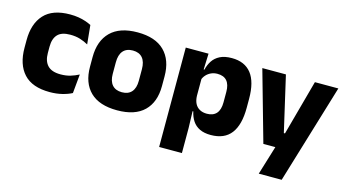

<svg xmlns="http://www.w3.org/2000/svg" viewBox="-77 -786 2219 1238"><g transform="rotate(15 1032.5 -167.0)"><path d="M263 13Q146 13 89.5 -48.5Q33 -110 33 -221.5V-272.5Q33 -382 89.5 -443.5Q146 -505 262.5 -505Q292.5 -505 318.5 -500.8Q344.5 -496.5 366.5 -489Q388.5 -481.5 405 -473L417.5 -346.5Q393 -360.5 363.5 -369.8Q334 -379 297 -379Q239 -379 213 -351Q187 -323 187 -270V-227.5Q187 -173.5 214.5 -144.5Q242 -115.5 300.5 -115.5Q337 -115.5 366.2 -124.2Q395.5 -133 422 -147L410 -20Q384 -6 346 3.5Q308 13 263 13Z M713 14Q594 14 533.2 -45.2Q472.5 -104.5 472.5 -212V-276.5Q472.5 -385.5 533.5 -445.8Q594.5 -506 713 -506Q831.5 -506 892.2 -445.8Q953 -385.5 953 -276.5V-212Q953 -104.5 892.5 -45.2Q832 14 713 14ZM713 -106.5Q755.5 -106.5 777.8 -132.2Q800 -158 800 -205.5V-283Q800 -333 777.8 -359Q755.5 -385 713 -385Q670.5 -385 648.2 -359Q626 -333 626 -283V-205.5Q626 -158 648.2 -132.2Q670.5 -106.5 713 -106.5Z M1337.5 11.5Q1293.5 11.5 1263.5 -3Q1233.5 -17.5 1215.8 -44.2Q1198 -71 1190.5 -106.5H1151L1187 -209.5Q1188 -179 1198.8 -158Q1209.5 -137 1229.8 -125.8Q1250 -114.5 1278 -114.5Q1320 -114.5 1341.8 -139.2Q1363.5 -164 1363.5 -213V-283Q1363.5 -332 1342.2 -356.5Q1321 -381 1279 -381Q1255.5 -381 1236.2 -372Q1217 -363 1203.8 -348.2Q1190.5 -333.5 1184.5 -314.5L1149.5 -385H1190Q1197.5 -418 1215 -444.8Q1232.5 -471.5 1263.5 -487.2Q1294.5 -503 1342.5 -503Q1428.5 -503 1472.8 -446.8Q1517 -390.5 1517 -278V-218Q1517 -104.5 1472.8 -46.5Q1428.5 11.5 1337.5 11.5ZM1037 172V-491.5H1189L1184 -359L1187 -341.5V-152.5L1185 -126.5L1189 5V172Z M1870.5 -122.5 1788.5 -87 1899 -491.5H2055.5L1855 172H1702L1778.5 -78L1850.5 -21H1681L1548 -491.5H1705.5L1790.5 -122.5Z"/></g></svg>

Font: Anek Latin Medium
Style: Bold
Weight: 700
Version: Version 1.003